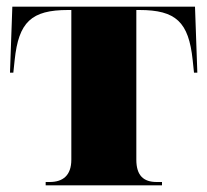

<svg xmlns="http://www.w3.org/2000/svg" viewBox="-20 -556 622 576"><path d="M117 0H466V-10H450C411 -10 389 -29 389 -77V-526H398C508 -526 546 -490 558 -376L562 -338H572L565 -536H17L10 -338H20L24 -376C36 -490 74 -526 184 -526H194V-77C194 -29 168 -10 129 -10H117Z"/></svg>

Font: Noto Serif Display Black
Style: Regular
Weight: 900
Designer: Monotype Design Team
Foundry: Monotype Imaging Inc.
Version: Version 2.009